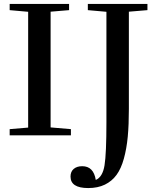

<svg xmlns="http://www.w3.org/2000/svg" viewBox="-20 -683 783 969"><path d="M28.8 0V-31.2L122.1 -39.1V-623.5L28.8 -631.8V-663.1H328.6V-631.8L235.4 -624V-40L337.9 -31.2V0ZM425.3 266.1Q335.9 266.1 335.9 208Q335.9 183.1 352.1 169.4Q368.2 155.8 395 155.8Q452.1 155.8 463.4 225.1Q498 210.4 507.6 151.1Q517.1 91.8 517.1 -64.5V-623.5L423.3 -631.8V-663.1H724.1V-631.8L630.4 -624V-133.3Q630.4 -53.2 624.8 6.8Q619.1 66.9 605.2 117.4Q591.3 168 568.1 199.7Q544.9 231.4 509.3 248.8Q473.6 266.1 425.3 266.1Z"/></svg>

Font: Elstob 10pt Medium
Style: Regular
Weight: 500
Designer: Peter S. Baker
Version: Version 1.015